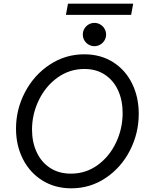

<svg xmlns="http://www.w3.org/2000/svg" viewBox="-20 -1022 805 1048"><path d="M67.4 -319.8Q67.4 -425.3 116.5 -518.8Q165.5 -612.3 251 -668.9Q336.4 -725.6 439.9 -725.6Q529.3 -725.6 596.9 -682.9Q664.6 -640.1 700.9 -566.2Q737.3 -492.2 737.3 -400.9Q737.3 -294.9 689.5 -201.2Q641.6 -107.4 557.1 -50.8Q472.7 5.9 369.1 5.9Q280.3 5.9 211.7 -36.6Q143.1 -79.1 105.2 -153.6Q67.4 -228 67.4 -319.8ZM649.4 -404.8Q649.4 -473.6 624.8 -528.1Q600.1 -582.5 553 -614Q505.9 -645.5 440.4 -645.5Q359.4 -645.5 293.9 -598.4Q228.5 -551.3 191.7 -474.9Q154.8 -398.4 154.8 -314.5Q154.8 -246.1 180.2 -191.4Q205.6 -136.7 253.4 -105.5Q301.3 -74.2 367.2 -74.2Q448.7 -74.2 513.2 -121.1Q577.6 -168 613.5 -244.1Q649.4 -320.3 649.4 -404.8ZM432.1 -833.5Q432.1 -851.1 440.7 -865.5Q449.2 -879.9 463.6 -888.4Q478 -897 495.6 -897Q512.7 -897 527.3 -888.4Q542 -879.9 550.5 -865.2Q559.1 -850.6 559.1 -833.5Q559.1 -816.4 550.5 -801.8Q542 -787.1 527.3 -778.6Q512.7 -770 495.6 -770Q478 -770 463.6 -778.6Q449.2 -787.1 440.7 -801.5Q432.1 -815.9 432.1 -833.5ZM351.1 -1002H707L695.8 -940.9H339.8Z"/></svg>

Font: Reddit Sans Chocolate
Style: Italic
Weight: 400
Italic angle: -11.25°
Designer: Stephen Hutchings
Version: Version 1.013